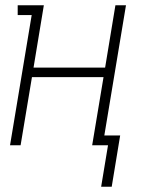

<svg xmlns="http://www.w3.org/2000/svg" viewBox="-20 -550 540 727"><path d="M363 157 389 0H329L372 -258H101L58 0H18L100 -493H47V-530H146L107 -294H378L417 -530H457L375 -37H435L403 157Z"/></svg>

Font: Iosevka Slab Extralight
Style: Italic
Weight: 200
Italic angle: -9°
Monospace: yes
Designer: Belleve Invis
Foundry: Belleve Invis
Version: Version 11.1.1; ttfautohint (v1.8.3)